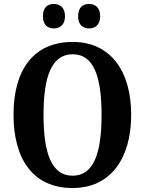

<svg xmlns="http://www.w3.org/2000/svg" viewBox="-20 -936 728 966"><path d="M429 -793C456 -793 484 -809 484 -854C484 -901 456 -916 429 -916C399 -916 373 -901 373 -854C373 -809 399 -793 429 -793ZM250 -793C279 -793 307 -809 307 -854C307 -901 279 -916 250 -916C222 -916 196 -901 196 -854C196 -809 222 -793 250 -793ZM345 10C535 10 640 -137 640 -358C640 -580 535 -725 346 -725C145 -725 48 -580 48 -359C48 -137 145 10 345 10ZM345 -52C239 -52 199 -166 199 -358C199 -550 239 -663 346 -663C452 -663 491 -550 491 -358C491 -166 452 -52 345 -52Z"/></svg>

Font: Noto Serif Armenian Condensed
Style: Bold
Weight: 700
Width: 3
Designer: Monotype Design Team
Foundry: Monotype Imaging Inc.
Version: Version 2.008